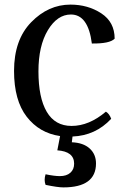

<svg xmlns="http://www.w3.org/2000/svg" viewBox="-20 -574 552 834"><path d="M178 183Q216 191 240 191Q269 191 285.5 176.5Q302 162 302 137Q302 84 229 79L241 17Q151 4 96 -67Q41 -138 41 -266Q41 -401 115.5 -477.5Q190 -554 286 -554Q362 -554 420 -516Q478 -478 478 -406Q457 -384 379 -385Q363 -511 288 -511Q229 -511 188 -443Q147 -375 147 -264Q147 -150 183 -88.5Q219 -27 291 -27Q367 -27 440 -89Q455 -80 463 -58Q395 15 295 19L292 44Q342 46 369.5 71Q397 96 397 136Q397 240 255 240Q231 240 178 229Q170 208 178 183Z"/></svg>

Font: Adamina
Style: Regular
Weight: 400
Designer: Cyreal (www.cyreal.org)
Foundry: Alexei Vanyashin
Version: Version 1.013